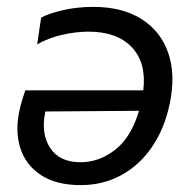

<svg xmlns="http://www.w3.org/2000/svg" viewBox="-20 -527 568 558"><path d="M214.5 11Q143.5 11 99 -18.2Q54.5 -47.5 38.8 -97.5Q23 -147.5 37.5 -210Q40.5 -223.5 45 -238Q49.5 -252.5 53.5 -264.5H396.5Q406 -344.5 363 -389.8Q320 -435 237.5 -435Q201 -435 160.5 -425.8Q120 -416.5 88 -398L99.5 -475.5Q118 -486.5 160.2 -496.8Q202.5 -507 251.5 -507Q335 -507 391 -471.8Q447 -436.5 469 -373Q491 -309.5 473 -224.5Q458 -153 421.8 -100Q385.5 -47 332.5 -18Q279.5 11 214.5 11ZM111.5 -201.5Q98.5 -138.5 125.8 -97Q153 -55.5 214 -55.5Q268.5 -55.5 315 -92Q361.5 -128.5 384 -205L112 -203Z"/></svg>

Font: Commissioner
Style: Italic
Weight: 400
Italic angle: -12°
Designer: Kostas Bartsokas
Foundry: Kostas Bartsokas
Version: Version 1.000; ttfautohint (v1.8.3)